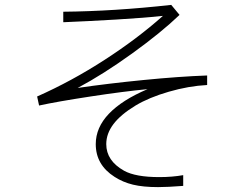

<svg xmlns="http://www.w3.org/2000/svg" viewBox="-20 -682 1002 786"><path d="M647 -617Q574 -609 456 -602Q338 -595 239 -591V-634Q448 -636 681 -662L715 -621Q640 -549 521.5 -463.5Q403 -378 298 -322Q421 -340 568 -354.5Q715 -369 828 -373V-334Q752 -330 671 -306.5Q590 -283 535 -250Q474 -213 444.5 -174Q415 -135 415 -92Q415 -24 488 17Q535 43 632 43Q685 43 730 35V79Q665 84 627 84Q566 84 524.5 74Q483 64 449 42Q372 -7 372 -92Q372 -160 426 -216.5Q480 -273 584 -317Q488 -308 350.5 -287Q213 -266 140 -250L132 -287Q274 -350 409 -437.5Q544 -525 647 -617Z"/></svg>

Font: Gmarket Sans TTF Light
Style: Regular
Weight: 300
Designer: Creative Director : Sungho Lee; Art Director : Kiwoong Choi; Project Manager : Sori Yang, Jongwook Yoon; Font Designer :
Foundry: Sandoll Inc.
Version: Version 1.000;hotconv 1.0.109;makeotfexe 2.5.65596